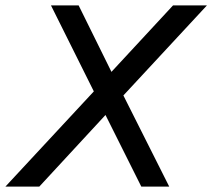

<svg xmlns="http://www.w3.org/2000/svg" viewBox="-72 -688 783 708"><path d="M-52 0 274 -351 116 -668H218L339 -423L566 -668H691L383 -336L552 0H449L317 -264L73 0Z"/></svg>

Font: Atkinson Hyperlegible
Style: Italic
Weight: 400
Italic angle: -12°
Designer: Elliott Scott, Megan Eiswerth, Linus Boman, Theodore Petrosky
Foundry: Braille Institute
Version: Version 1.006; ttfautohint (v1.8.3)